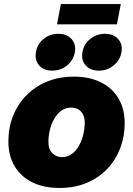

<svg xmlns="http://www.w3.org/2000/svg" viewBox="-20 -908 651 939"><path d="M270.5 11.2Q193.4 11.2 137.5 -16.6Q81.5 -44.4 51.3 -95.5Q21 -146.5 21 -216.3Q21 -284.2 44.2 -342Q67.4 -399.9 109.9 -442.6Q152.3 -485.4 210.9 -509.3Q269.5 -533.2 340.8 -533.2Q418 -533.2 473.9 -505.1Q529.8 -477.1 559.8 -426Q589.8 -375 589.8 -305.2Q589.8 -240.7 568.1 -183.6Q546.4 -126.5 504.9 -82.5Q463.4 -38.6 404.3 -13.7Q345.2 11.2 270.5 11.2ZM282.7 -139.6Q311 -139.6 332.3 -155.8Q353.5 -171.9 367.2 -197Q380.9 -222.2 387.7 -251.5Q394.5 -280.8 394.5 -308.1Q394.5 -333 385.5 -349.4Q376.5 -365.7 361.6 -373.8Q346.7 -381.8 328.6 -381.8Q300.3 -381.8 279.1 -366Q257.8 -350.1 243.9 -325Q230 -299.8 223.4 -270.5Q216.8 -241.2 216.8 -214.4Q216.8 -176.8 236.6 -158.2Q256.3 -139.6 282.7 -139.6ZM463.4 -562.5Q421.9 -562.5 399.2 -588.1Q376.5 -613.8 383.3 -652.8Q389.6 -691.9 420.9 -717.3Q452.1 -742.7 493.2 -742.7Q534.7 -742.7 557.6 -717.3Q580.6 -691.9 574.2 -652.8Q567.4 -613.8 535.9 -588.1Q504.4 -562.5 463.4 -562.5ZM234.9 -562.5Q193.8 -562.5 171.4 -588.1Q148.9 -613.8 155.8 -652.8Q161.6 -691.9 192.9 -717.3Q224.1 -742.7 265.1 -742.7Q307.1 -742.7 329.8 -717.3Q352.5 -691.9 346.2 -652.8Q339.4 -613.8 308.1 -588.1Q276.9 -562.5 234.9 -562.5ZM570.8 -888.2 551.8 -789.1H258.8L277.8 -888.2Z"/></svg>

Font: Inter 28pt Black
Style: Italic
Weight: 900
Italic angle: -9.3988°
Designer: Rasmus Andersson
Foundry: rsms
Version: Version 4.001;git-66647c0bb